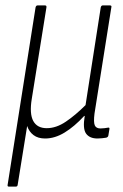

<svg xmlns="http://www.w3.org/2000/svg" viewBox="-20 -502 452 707"><path d="M12 185Q7 185 8 179L111 -475Q113 -482 118 -482H146Q152 -482 151 -475L97 -138Q88 -83 102.5 -56.5Q117 -30 152 -30Q187 -30 222.5 -54Q258 -78 295 -115L351 -475Q353 -482 358 -482H385Q392 -482 390 -475L328 -84Q324 -52 329 -40.5Q334 -29 350 -29Q358 -29 365 -30Q372 -31 378 -32Q384 -33 383 -27L379 -3Q378 3 371 5Q364 6 356 7Q348 8 339 8Q310 8 297 -10Q284 -28 292 -75H290Q254 -36 218 -14Q182 8 146 8Q120 8 103.5 -4.5Q87 -17 80 -38L45 179Q44 185 39 185Z"/></svg>

Font: Sofia Sans Condensed ExtraLight
Style: Italic
Weight: 250
Italic angle: -9°
Version: Version 4.100